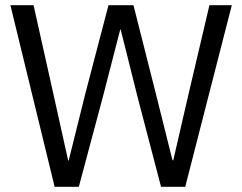

<svg xmlns="http://www.w3.org/2000/svg" viewBox="-20 -718 931 738"><path d="M283 0 376 -348 442 -604H444L508 -348L599 0H692L871 -698H785L706 -362L646 -102H643L578 -362L493 -698H397L309 -362L244 -101H242L184 -362L109 -698H20L190 0Z"/></svg>

Font: IBM Plex Devanagari
Style: Regular
Weight: 400
Designer: Mike Abbink, Paul van der Laan, Pieter van Rosmalen, Erin McLaughlin
Foundry: Bold Monday
Version: Version 1.0